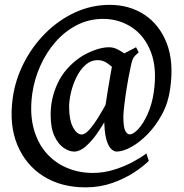

<svg xmlns="http://www.w3.org/2000/svg" viewBox="-20 -619 774 807"><path d="M695.3 -246.6Q687.5 -188 661.6 -139.6Q635.7 -91.3 601.3 -55.9Q566.9 -20.5 531.7 -1.2Q496.6 18.1 469.7 18.1Q459.5 18.1 447.3 7.1Q435.1 -3.9 426.5 -34.9Q418 -65.9 418 -126Q418 -139.2 422.4 -169.4Q426.8 -199.7 432.6 -235.6Q438.5 -271.5 443.8 -302Q449.2 -332.5 451.7 -345.7Q454.6 -359.4 470.9 -372.8Q487.3 -386.2 509.5 -398.4Q531.7 -410.6 551.8 -420.4L563 -398.9Q547.9 -386.7 541.3 -376.5Q534.7 -366.2 528.8 -335.9Q519.5 -293 512.7 -250.2Q505.9 -207.5 502.2 -175Q498.5 -142.6 498.5 -129.4Q498.5 -85 506.3 -69.6Q514.2 -54.2 524.9 -54.2Q540.5 -54.2 561.3 -76.7Q582 -99.1 600.1 -138.7Q618.2 -178.2 626 -229Q641.1 -330.6 614.5 -399.7Q587.9 -468.8 533.9 -504.2Q480 -539.6 413.6 -539.6Q354 -539.6 303.5 -513.7Q252.9 -487.8 213.9 -443.4Q174.8 -398.9 149.7 -342.8Q124.5 -286.6 115.7 -226.1Q104.5 -144.5 120.6 -82.3Q136.7 -20 173.3 22.5Q210 64.9 261 86.4Q312 107.9 370.1 107.9Q416.5 107.9 460.9 93.8Q505.4 79.6 540.8 60.3Q576.2 41 595.2 25.9L605.5 57.1Q582.5 80.1 543.2 106Q503.9 131.8 451.9 150.1Q399.9 168.5 338.9 168.5Q237.8 168.5 163.3 122.1Q88.9 75.7 53.2 -9Q17.6 -93.8 33.7 -208.5Q44.4 -284.2 80.1 -354.2Q115.7 -424.3 170.9 -479.5Q226.1 -534.7 295.4 -566.7Q364.7 -598.6 441.9 -598.6Q523.4 -598.6 586.7 -557.4Q649.9 -516.1 680.7 -437.5Q711.4 -358.9 695.3 -246.6ZM534.7 -378.9Q522 -370.1 514.6 -353.3Q507.3 -336.4 502.2 -322.8Q497.1 -309.1 489.7 -309.1Q481.4 -309.1 466.8 -323.5Q452.1 -337.9 432.9 -352.1Q413.6 -366.2 391.1 -366.2Q361.8 -366.2 339.4 -346.2Q316.9 -326.2 301.5 -294.9Q286.1 -263.7 278.3 -230.2Q270.5 -196.8 270.5 -169.9Q270.5 -115.2 286.6 -84.5Q302.7 -53.7 323.7 -53.7Q337.4 -53.7 355.7 -74.2Q374 -94.7 394 -127.2Q414.1 -159.7 433.1 -195.8L422.9 -112.8Q407.7 -85.9 386.2 -55.4Q364.7 -24.9 340.1 -3.4Q315.4 18.1 291.5 18.1Q271 18.1 248 2.7Q225.1 -12.7 209 -46.6Q192.9 -80.6 192.9 -136.7Q192.9 -208 223.4 -271.2Q253.9 -334.5 316.9 -377.9Q341.3 -394.5 375.5 -407.5Q409.7 -420.4 438 -420.4Q458 -420.4 476.1 -410.6Q494.1 -400.9 509 -390.4Q523.9 -379.9 534.7 -378.9Z"/></svg>

Font: Dai Banna SIL
Style: Italic
Weight: 400
Italic angle: -11°
Designer: Victor Gaultney
Foundry: SIL International
Version: Version 4.000